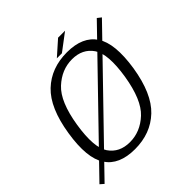

<svg xmlns="http://www.w3.org/2000/svg" viewBox="-227 -828 991 991"><g transform="rotate(-45 269.0 -332.0)"><path d="M-40.5 2 -20.5 19.5 577.5 -598 556.5 -614.5ZM217.5 4Q332 4 406.8 -66.8Q481.5 -137.5 507 -297Q531.5 -456 484.2 -527.2Q437 -598.5 322.5 -598.5Q207.5 -598.5 132.8 -527.8Q58 -457 33 -297Q8 -139 55.2 -67.5Q102.5 4 217.5 4ZM224.5 -40Q148.5 -40 110.2 -95.8Q72 -151.5 95 -297Q118 -441.5 178.8 -498Q239.5 -554.5 315.5 -554.5Q391.5 -554.5 429.8 -498.5Q468 -442.5 445 -297Q421.5 -152.5 361 -96.2Q300.5 -40 224.5 -40ZM263.5 -613H300.5L394.5 -684H343.5Z"/></g></svg>

Font: Anybody Thin Light
Style: Italic
Weight: 300
Italic angle: -10°
Version: Version 1.113;gftools[0.9.25]